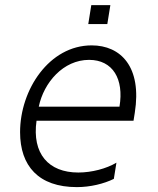

<svg xmlns="http://www.w3.org/2000/svg" viewBox="-20 -733 627 762"><path d="M418 -712.7H342.3L330.3 -637.4H405.9ZM343.8 -552.9C175.4 -552.9 59.7 -377.1 59.7 -208.5C59.7 -74.6 132.8 9.6 285.2 9.6C338.1 9.6 392.4 -3.6 431.8 -23.1L442.1 -87.4C402.3 -63.6 343.8 -48.3 290.8 -48.3C172.6 -48.3 106.5 -122.9 125 -253.9H509.9L514.9 -285.2C544 -467.7 459.2 -552.9 343.8 -552.9ZM454.2 -309.7H133.9C153.8 -405.9 231.5 -495.4 333.5 -495.4C427.2 -495.4 472.7 -420.1 454.2 -309.7Z"/></svg>

Font: TID UI Light
Style: Italic
Weight: 300
Italic angle: -9.39999°
Designer: The TID Project Authors
Foundry: Bakken & Bæck
Version: Version 1.001;hotconv 1.0.109;makeotfexe 2.5.65596